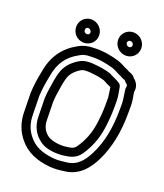

<svg xmlns="http://www.w3.org/2000/svg" viewBox="-153 -921 892 1047"><g transform="rotate(20 293.5 -397.0)"><path d="M424 -754.5C424 -763.4 430.5 -770 440 -770C450.6 -770 459 -761.4 459 -751.5C459 -742.6 452.5 -736 443 -736C433.6 -736 424 -745.4 424 -754.5ZM374 -754.5C374 -716.4 406.3 -686 443 -686C479 -686 509 -714.5 509 -751.5C509 -789.6 477.8 -820 440 -820C404 -820 374 -791.5 374 -754.5ZM185 -742.5C185 -752.2 191.1 -758 200 -758C209.4 -758 219 -748.6 219 -739.5C219 -729.7 213.1 -724 203.5 -724C192.2 -724 185 -731.3 185 -742.5ZM135 -742.5C135 -704.1 165.2 -674 203.5 -674C240.2 -674 269 -702.9 269 -739.5C269 -777.6 236.7 -808 200 -808C163.3 -808 135 -778.6 135 -742.5ZM107 -315.5C107 -279.9 109 -244 109 -212C109 -155.7 134.2 -113.7 167.2 -88.6C200.5 -59.8 253.3 -53.9 301.2 -57.1C346.1 -62.1 380.2 -68.8 406.6 -106.8C437.9 -152.4 462.3 -209.4 471.8 -275.5C477.2 -315.6 481 -354.2 481 -400V-438C481 -466.1 473.5 -490.6 470.8 -512.1C469.6 -521.8 464.4 -529.1 458.9 -532.8C438.5 -546.4 423.8 -550.6 410.5 -557.7C386.6 -572.2 365.9 -572.9 346.6 -577.4C328.2 -581.6 308.9 -581.6 293.5 -583.7C284.4 -585.1 271.3 -584.6 264 -584C228.5 -583.5 206.7 -566.4 191.3 -555.2C167.4 -537.9 144.8 -511.5 133.3 -476.9C123 -446.2 116.9 -402.9 112.3 -369.6C109.5 -351.8 107.7 -333.2 107 -315.5ZM157 -314.5C157.6 -329.2 159.2 -345.8 161.7 -362.4C166.3 -395.7 172.8 -437.5 180.7 -461.1C188.4 -484 201.7 -499.1 221.3 -515.2C236.7 -526.5 247.1 -534 265 -534C272.3 -534 279 -534.7 287.3 -534.1C303.9 -531.8 322.4 -530.9 336 -528.5C359.7 -523.1 374 -521.5 384.8 -514.8C400 -505.3 412.7 -501.9 422.5 -496.5C425.6 -475.7 429.5 -456.8 431 -437.1V-400C431 -357 427.5 -321 422.2 -282.5C414 -224.7 392.5 -174.6 365.4 -135.2C351 -114.3 341.5 -111.9 296.8 -106.9C253.4 -104.2 215.3 -115 198 -128C175 -145.3 159 -170.5 159 -212C159 -245.5 157 -281.2 157 -314.5ZM77 -213C77 -245.8 75 -284.6 75 -316.6C76.4 -357 82.9 -396.1 90.6 -434.6C103.9 -519.3 139.4 -565.4 200.5 -599.3C220.6 -611.4 235.3 -616 264 -616C264.5 -616 265.2 -616 265.6 -616C312.5 -619 359.8 -609.5 398.5 -598.1C413.7 -593 426.3 -585.4 441.8 -577.6C449.4 -573.8 456.1 -572.1 467.8 -564.8C475 -560.3 483.2 -561.8 487.2 -554.7C492.5 -545.3 509.3 -541 504.3 -525.9C503.1 -522.4 502.8 -518.3 503.2 -514.9L505.2 -498.9C507.6 -479.4 511.9 -459.1 513 -438.4V-400C513 -288.6 494 -201.9 458.1 -130.2C431.3 -76.6 398.7 -34.7 337.2 -28.8C314.1 -25.8 288.4 -22.8 265.3 -24.9C195.5 -31.2 149.2 -52.7 118.3 -91.8C93.1 -121.5 77 -159.2 77 -213ZM27 -213C27 -148.8 47.2 -98.7 79.7 -60.2C120.7 -8.7 182.8 17.8 260.7 24.9C290.6 27.6 319.4 24 342.8 20.8C428.4 12.1 473.9 -50 502.9 -107.8C542.9 -187.9 563 -283 563 -400V-439C563 -463.8 558.4 -485.7 554.7 -505.8L553.4 -516.1C560.2 -546 545.2 -571.2 527.4 -584.8C518.5 -597 506.5 -605.6 490.2 -609.7C481.7 -614.7 471.9 -619.8 462.7 -623.1C451 -629 434.4 -638.9 413.5 -645.9C369.9 -658.7 319.5 -669.3 263.2 -666C228.9 -665.8 202.4 -658.6 175.5 -642.6C103.9 -602.6 56.9 -540.8 41.4 -443.4C33.9 -405.8 26.5 -361.6 25 -317.4C25 -281.7 27 -244.4 27 -213Z"/></g></svg>

Font: HoneyBee
Style: Str
Weight: 700
Foundry: Cannot Into Space Fonts
Version: Version 0.89